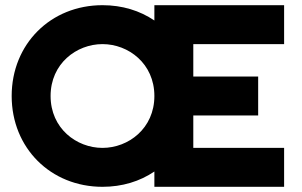

<svg xmlns="http://www.w3.org/2000/svg" viewBox="-20 -720 1165 740"><path d="M375 0C451 0 519 -21 575 -59V0H1075V-150H725V-275H975V-425H725V-550H1075V-700H575V-641C519 -679 451 -700 375 -700C175 -700 25 -550 25 -350C25 -150 175 0 375 0ZM175 -350C175 -475 275 -550 375 -550C475 -550 575 -475 575 -350C575 -225 475 -150 375 -150C275 -150 175 -225 175 -350Z"/></svg>

Font: LS-VG5000 Bold
Style: Regular
Weight: 400
Designer: Justin Bihan, 2021
Foundry: Justin Bihan, 2021
Version: Version 1.000;Glyphs 3.1.2 (3151)